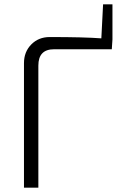

<svg xmlns="http://www.w3.org/2000/svg" viewBox="-20 -861 560 881"><path d="M496 -680 493 -635H228Q156 -635 156 -560V0H90V-571Q90 -623 123.5 -657Q157 -691 208 -691Q367 -691 445 -685L453 -841H496Z"/></svg>

Font: Exo 2.0 Light
Style: Regular
Weight: 300
Designer: Natanael Gama
Version: Version 1.001;PS 001.001;hotconv 1.0.70;makeotf.lib2.5.58329